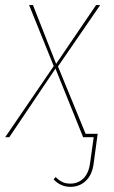

<svg xmlns="http://www.w3.org/2000/svg" viewBox="-36 -538 448 753"><path d="M191.4 -277.3 299.8 -13.2H347.2L345.2 0L331.5 102.1Q325.7 147.5 300.8 171.1Q275.9 194.8 240.2 194.8Q201.7 194.8 174.3 165.5L182.1 156.2Q194.8 168.9 207.8 175.5Q220.7 182.1 240.2 182.1Q270 182.1 291 161.9Q312 141.6 317.4 100.6L331.5 0H290L181.6 -269L0.5 0H-15.6L174.8 -278.8L78.1 -518.1H93.3L184.1 -287.6L340.8 -518.1H356.9Z"/></svg>

Font: Fira Sans Compressed Hair
Style: Italic
Weight: 100
Width: 3
Italic angle: -8°
Designer: Carrois Corporate & Edenspiekermann AG
Foundry: Carrois Corporate GbR & Edenspiekermann AG
Version: Version 4.203;PS 004.203;hotconv 1.0.88;makeotf.lib2.5.64775